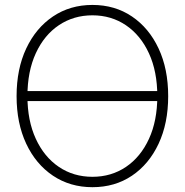

<svg xmlns="http://www.w3.org/2000/svg" viewBox="-20 -757 756 786"><path d="M630.4 -384.3V-343.3H81.5V-384.3ZM358.4 9.3Q267.1 9.3 196.8 -37.8Q126.5 -85 87.2 -168.9Q47.9 -252.9 47.9 -363.3Q47.9 -474.6 87.4 -558.6Q127 -642.6 197 -689.7Q267.1 -736.8 358.4 -736.8Q450.2 -736.8 520 -689.7Q589.8 -642.6 629.2 -558.6Q668.5 -474.6 668.5 -363.3Q668.5 -252.4 629.2 -168.5Q589.8 -84.5 520 -37.6Q450.2 9.3 358.4 9.3ZM358.4 -33.2Q435.5 -33.2 495.6 -73.7Q555.7 -114.3 589.8 -188.5Q624 -262.7 624 -363.3Q624 -464.4 589.8 -538.6Q555.7 -612.8 495.6 -653.6Q435.5 -694.3 358.4 -694.3Q281.7 -694.3 221.4 -654.1Q161.1 -613.8 126.7 -539.3Q92.3 -464.8 92.3 -363.3Q92.3 -263.2 126.5 -189Q160.6 -114.7 220.7 -74Q280.8 -33.2 358.4 -33.2Z"/></svg>

Font: Inter 28pt ExtraLight
Style: Regular
Weight: 250
Designer: Rasmus Andersson
Foundry: rsms
Version: Version 4.001;git-66647c0bb